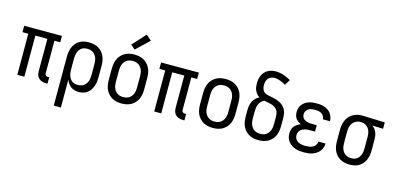

<svg xmlns="http://www.w3.org/2000/svg" viewBox="-83 -1291 4167 2032"><g transform="rotate(15 2000.0 -275.5)"><path d="M424 8Q403 8 382.5 2.5Q362 -3 346 -17Q330 -31 323 -51.5Q316 -72 316 -93V-450H184V0H107V-450H43V-520H457V-450H393V-93Q393 -87 395 -81Q397 -75 401.5 -70.5Q406 -66 412 -64Q418 -62 424 -62H440V8Z M564 215V-320Q564 -347 568 -373Q572 -399 582 -423.5Q592 -448 609 -469Q626 -490 649 -503.5Q672 -517 698 -522.5Q724 -528 751 -528Q778 -528 804.5 -522.5Q831 -517 854.5 -504Q878 -491 896 -470.5Q914 -450 925 -425Q936 -400 940 -373.5Q944 -347 944 -320V-200Q944 -175 941 -150Q938 -125 930 -101.5Q922 -78 908.5 -57Q895 -36 875 -21Q855 -6 830.5 1Q806 8 781 8Q758 8 735.5 2Q713 -4 694.5 -17.5Q676 -31 663 -50.5Q650 -70 642 -91V215ZM751 -62Q768 -62 784.5 -66Q801 -70 815 -79.5Q829 -89 839.5 -103Q850 -117 856 -133Q862 -149 864 -166Q866 -183 866 -200V-320Q866 -337 864 -354Q862 -371 856 -387Q850 -403 840 -417Q830 -431 816 -440.5Q802 -450 785 -454Q768 -458 751 -458Q734 -458 718 -454Q702 -450 688.5 -440Q675 -430 665.5 -415.5Q656 -401 651 -385.5Q646 -370 644 -353.5Q642 -337 642 -320V-200Q642 -183 644 -166.5Q646 -150 651 -134.5Q656 -119 665.5 -104.5Q675 -90 688 -80Q701 -70 717.5 -66Q734 -62 751 -62Z M1250 8Q1223 8 1196 2.5Q1169 -3 1146 -16Q1123 -29 1104.5 -49.5Q1086 -70 1075 -94.5Q1064 -119 1060 -146Q1056 -173 1056 -200V-320Q1056 -347 1060 -374Q1064 -401 1075 -425.5Q1086 -450 1104.5 -470.5Q1123 -491 1146 -504Q1169 -517 1196 -522.5Q1223 -528 1250 -528Q1277 -528 1304 -522.5Q1331 -517 1354 -504Q1377 -491 1395.5 -470.5Q1414 -450 1425 -425.5Q1436 -401 1440 -374Q1444 -347 1444 -320V-200Q1444 -173 1440 -146Q1436 -119 1425 -94.5Q1414 -70 1395.5 -49.5Q1377 -29 1354 -16Q1331 -3 1304 2.5Q1277 8 1250 8ZM1250 -62Q1267 -62 1284 -66Q1301 -70 1315 -79.5Q1329 -89 1339.5 -103Q1350 -117 1356 -133Q1362 -149 1364 -166Q1366 -183 1366 -200V-320Q1366 -337 1364 -354Q1362 -371 1356 -387Q1350 -403 1339.5 -417Q1329 -431 1315 -440.5Q1301 -450 1284 -454Q1267 -458 1250 -458Q1233 -458 1216 -454Q1199 -450 1185 -440.5Q1171 -431 1160.5 -417Q1150 -403 1144 -387Q1138 -371 1136 -354Q1134 -337 1134 -320V-200Q1134 -183 1136 -166Q1138 -149 1144 -133Q1150 -117 1160.5 -103Q1171 -89 1185 -79.5Q1199 -70 1216 -66Q1233 -62 1250 -62ZM1237 -579 1189 -621 1321 -766 1379 -714Z M1924 8Q1903 8 1882.5 2.5Q1862 -3 1846 -17Q1830 -31 1823 -51.5Q1816 -72 1816 -93V-450H1684V0H1607V-450H1543V-520H1957V-450H1893V-93Q1893 -87 1895 -81Q1897 -75 1901.5 -70.5Q1906 -66 1912 -64Q1918 -62 1924 -62H1940V8Z M2250 8Q2223 8 2196 2.5Q2169 -3 2146 -16Q2123 -29 2104.5 -49.5Q2086 -70 2075 -94.5Q2064 -119 2060 -146Q2056 -173 2056 -200V-320Q2056 -347 2060 -374Q2064 -401 2075 -425.5Q2086 -450 2104.5 -470.5Q2123 -491 2146 -504Q2169 -517 2196 -522.5Q2223 -528 2250 -528Q2277 -528 2304 -522.5Q2331 -517 2354 -504Q2377 -491 2395.5 -470.5Q2414 -450 2425 -425.5Q2436 -401 2440 -374Q2444 -347 2444 -320V-200Q2444 -173 2440 -146Q2436 -119 2425 -94.5Q2414 -70 2395.5 -49.5Q2377 -29 2354 -16Q2331 -3 2304 2.5Q2277 8 2250 8ZM2250 -62Q2267 -62 2284 -66Q2301 -70 2315 -79.5Q2329 -89 2339.5 -103Q2350 -117 2356 -133Q2362 -149 2364 -166Q2366 -183 2366 -200V-320Q2366 -337 2364 -354Q2362 -371 2356 -387Q2350 -403 2339.5 -417Q2329 -431 2315 -440.5Q2301 -450 2284 -454Q2267 -458 2250 -458Q2233 -458 2216 -454Q2199 -450 2185 -440.5Q2171 -431 2160.5 -417Q2150 -403 2144 -387Q2138 -371 2136 -354Q2134 -337 2134 -320V-200Q2134 -183 2136 -166Q2138 -149 2144 -133Q2150 -117 2160.5 -103Q2171 -89 2185 -79.5Q2199 -70 2216 -66Q2233 -62 2250 -62Z M2750 8Q2723 8 2696 2.5Q2669 -3 2646 -16Q2623 -29 2604.5 -49.5Q2586 -70 2575 -94.5Q2564 -119 2560 -146Q2556 -173 2556 -200V-272Q2556 -297 2560.5 -321Q2565 -345 2576 -366Q2587 -387 2604.5 -404.5Q2622 -422 2644 -433Q2627 -443 2614 -458.5Q2601 -474 2593 -492Q2585 -510 2582 -529.5Q2579 -549 2579 -569Q2579 -591 2583 -613.5Q2587 -636 2596 -656.5Q2605 -677 2620 -694Q2635 -711 2654.5 -722Q2674 -733 2696 -738Q2718 -743 2740 -743Q2785 -743 2827.5 -728.5Q2870 -714 2908 -692L2869 -631Q2855 -640 2840.5 -647Q2826 -654 2810.5 -660Q2795 -666 2779 -669.5Q2763 -673 2747 -673Q2727 -673 2708.5 -666Q2690 -659 2678 -644Q2666 -629 2661 -609.5Q2656 -590 2656 -571Q2656 -554 2660 -537.5Q2664 -521 2673.5 -507.5Q2683 -494 2699 -487Q2715 -480 2731 -476.5Q2747 -473 2763.5 -470Q2780 -467 2796.5 -463Q2813 -459 2828.5 -453.5Q2844 -448 2859 -440.5Q2874 -433 2887 -422.5Q2900 -412 2910.5 -399Q2921 -386 2928 -370.5Q2935 -355 2938.5 -339Q2942 -323 2943 -306Q2944 -289 2944 -272V-200Q2944 -173 2940 -146Q2936 -119 2925 -94.5Q2914 -70 2895.5 -49.5Q2877 -29 2854 -16Q2831 -3 2804 2.5Q2777 8 2750 8ZM2750 -62Q2767 -62 2784 -66Q2801 -70 2815 -79.5Q2829 -89 2839.5 -103Q2850 -117 2856 -133Q2862 -149 2864 -166Q2866 -183 2866 -200V-272Q2866 -293 2863 -313.5Q2860 -334 2848.5 -351Q2837 -368 2819.5 -379Q2802 -390 2782 -395.5Q2762 -401 2742 -404Q2722 -407 2702 -412Q2683 -403 2669 -387.5Q2655 -372 2647 -353Q2639 -334 2636.5 -313.5Q2634 -293 2634 -272V-200Q2634 -183 2636 -166Q2638 -149 2644 -133Q2650 -117 2660.5 -103Q2671 -89 2685 -79.5Q2699 -70 2716 -66Q2733 -62 2750 -62Z M3247 8Q3224 8 3200 5.5Q3176 3 3153.5 -5Q3131 -13 3111 -26Q3091 -39 3076.5 -57.5Q3062 -76 3055 -99Q3048 -122 3048 -146Q3048 -167 3053.5 -187.5Q3059 -208 3072 -224.5Q3085 -241 3103 -252.5Q3121 -264 3141 -272Q3124 -279 3109 -289.5Q3094 -300 3083.5 -315Q3073 -330 3068.5 -348Q3064 -366 3064 -384Q3064 -406 3070 -427.5Q3076 -449 3089.5 -466.5Q3103 -484 3121.5 -496.5Q3140 -509 3160.5 -516Q3181 -523 3203 -525.5Q3225 -528 3247 -528Q3269 -528 3290.5 -525.5Q3312 -523 3332.5 -515.5Q3353 -508 3371.5 -496Q3390 -484 3403 -466.5Q3416 -449 3423 -428Q3430 -407 3430 -386Q3430 -385 3430 -384Q3430 -383 3430 -382H3352Q3352 -383 3352 -383.5Q3352 -384 3352 -384Q3352 -402 3342 -418Q3332 -434 3316.5 -443Q3301 -452 3283 -455Q3265 -458 3247 -458Q3229 -458 3210.5 -455Q3192 -452 3176.5 -443Q3161 -434 3151.5 -417.5Q3142 -401 3142 -383Q3142 -370 3145.5 -358Q3149 -346 3157.5 -336.5Q3166 -327 3177 -321Q3188 -315 3200 -311.5Q3212 -308 3224.5 -306.5Q3237 -305 3250 -305H3306V-235H3250Q3236 -235 3221.5 -234Q3207 -233 3193.5 -229Q3180 -225 3167 -218Q3154 -211 3144.5 -200.5Q3135 -190 3130.5 -176Q3126 -162 3126 -147Q3126 -134 3130.5 -120.5Q3135 -107 3144.5 -96.5Q3154 -86 3166.5 -79Q3179 -72 3192 -68.5Q3205 -65 3219 -63.5Q3233 -62 3247 -62Q3268 -62 3288 -65Q3308 -68 3326 -77.5Q3344 -87 3356 -104.5Q3368 -122 3368 -142Q3368 -142 3368 -142Q3368 -142 3368 -142H3446Q3446 -142 3446 -141.5Q3446 -141 3446 -141Q3446 -118 3438 -95.5Q3430 -73 3415.5 -55Q3401 -37 3381 -24.5Q3361 -12 3339 -4.5Q3317 3 3294 5.5Q3271 8 3247 8Z M3749 8Q3722 8 3695.5 2.5Q3669 -3 3645.5 -16Q3622 -29 3604 -49.5Q3586 -70 3575 -95Q3564 -120 3560 -146.5Q3556 -173 3556 -200V-320Q3556 -346 3560 -371.5Q3564 -397 3574 -421Q3584 -445 3600 -465.5Q3616 -486 3638 -499.5Q3660 -513 3685 -520.5Q3710 -528 3736 -528Q3740 -528 3743.5 -528Q3747 -528 3750 -528L3994 -520V-450L3875 -454Q3891 -443 3903 -427.5Q3915 -412 3922.5 -394.5Q3930 -377 3933 -358Q3936 -339 3936 -320V-200Q3936 -173 3932 -147Q3928 -121 3918 -96.5Q3908 -72 3891 -51Q3874 -30 3851 -16.5Q3828 -3 3802 2.5Q3776 8 3749 8ZM3749 -62Q3766 -62 3782 -66Q3798 -70 3811.5 -80Q3825 -90 3834.5 -104.5Q3844 -119 3849 -134.5Q3854 -150 3856 -166.5Q3858 -183 3858 -200V-320Q3858 -344 3854 -367.5Q3850 -391 3837.5 -411Q3825 -431 3804 -443.5Q3783 -456 3759 -458H3750Q3748 -458 3746 -458Q3744 -458 3742 -458Q3717 -458 3694.5 -446Q3672 -434 3658 -414Q3644 -394 3639 -369.5Q3634 -345 3634 -320V-200Q3634 -183 3636 -166Q3638 -149 3644 -133Q3650 -117 3660 -103Q3670 -89 3684 -79.5Q3698 -70 3715 -66Q3732 -62 3749 -62Z"/></g></svg>

Font: Iosevka SS04
Style: Regular
Weight: 400
Monospace: yes
Designer: Belleve Invis
Foundry: Belleve Invis
Version: Version 19.0.0; ttfautohint (v1.8.4)